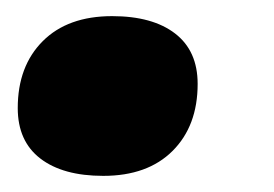

<svg xmlns="http://www.w3.org/2000/svg" viewBox="-20 -210 340 238"><path d="M108 8Q58 8 30 -13.5Q2 -35 2 -76Q2 -128 33 -159Q64 -190 119 -190Q169 -190 197 -168.5Q225 -147 225 -106Q225 -54 194 -23Q163 8 108 8Z"/></svg>

Font: Elaine Sans ExtraBold
Style: Italic
Weight: 800
Italic angle: -13°
Designer: Wei Huang
Foundry: Wei Huang
Version: Version 2.001;December 24, 2019;FontCreator 12.0.0.2547 64-b